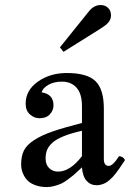

<svg xmlns="http://www.w3.org/2000/svg" viewBox="-20 -737 547 771"><path d="M83 -320.8Q83 -374.5 132.1 -409.2Q181.2 -443.8 248 -443.8Q330.1 -443.8 363.5 -411.1Q397 -378.4 397 -300.8V-98.1Q397 -70.8 417 -70.8Q433.1 -70.8 458 -109.9Q475.6 -108.4 481.9 -94.2Q478.5 -89.4 470.2 -76.7Q461.9 -64 458 -58.6Q454.1 -53.2 445.8 -42.2Q437.5 -31.2 432.4 -25.9Q427.2 -20.5 418.7 -13.2Q410.2 -5.9 403.1 -2.2Q396 1.5 386.7 4.2Q377.4 6.8 368.2 6.8Q343.8 6.8 327.9 -10.7Q312 -28.3 309.1 -64.9Q308.6 -64.5 293.9 -50.8Q279.3 -37.1 273.7 -32.5Q268.1 -27.8 252.7 -16.4Q237.3 -4.9 226.6 0Q215.8 4.9 199.7 9.5Q183.6 14.2 168 14.2Q143.1 14.2 123.8 7.3Q104.5 0.5 93.8 -9.3Q83 -19 76.2 -32Q69.3 -44.9 67.1 -55.7Q64.9 -66.4 64.9 -77.1Q64.9 -109.9 75.9 -132.3Q86.9 -154.8 116.9 -174.3Q147 -193.8 190.9 -209Q234.9 -224.1 309.1 -243.2V-311Q309.1 -360.4 287.4 -384.8Q265.6 -409.2 229 -409.2Q196.3 -409.2 174.1 -396.2Q151.9 -383.3 147 -366.2Q194.8 -358.9 194.8 -314Q194.8 -293.5 180.2 -277.8Q165.5 -262.2 139.2 -262.2Q117.2 -262.2 100.1 -277.6Q83 -293 83 -320.8ZM309.1 -109.9V-211.9Q264.2 -201.7 234.9 -189.7Q205.6 -177.7 190.2 -163.6Q174.8 -149.4 168.9 -134.5Q163.1 -119.6 163.1 -100.1Q163.1 -75.7 177.5 -61.8Q191.9 -47.9 212.9 -47.9Q261.7 -47.9 309.1 -109.9ZM220.7 -546.9 338.9 -693.8Q358.9 -716.8 383.8 -716.8Q402.3 -716.8 414.1 -705.3Q425.8 -693.8 425.8 -674.8Q425.8 -654.8 407.7 -639.2Q400.9 -632.8 373 -615.2L234.9 -528.8Z"/></svg>

Font: Jacques Francois
Style: Regular
Weight: 400
Designer: Manvel Shmavonyan, Alexei Vanyashin
Foundry: Cyreal (www.cyreal.org)
Version: Version 1.003